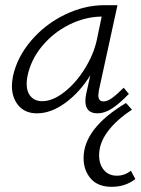

<svg xmlns="http://www.w3.org/2000/svg" viewBox="-20 -433 543 742"><path d="M329 -142Q288 -76 232.5 -35.5Q177 5 123 5Q77 5 51.5 -25Q26 -55 26 -102Q26 -114 30 -138Q46 -212 100 -275.5Q154 -339 230 -376Q306 -413 384 -413H434L362 -83Q360 -69 360 -65Q360 -41 380 -41Q395 -41 413.5 -54.5Q432 -68 458 -94L478 -70Q441 -32 412.5 -13.5Q384 5 357 5Q310 5 310 -43Q310 -55 313 -70ZM354 -278 373 -369Q308 -368 247 -337.5Q186 -307 142.5 -254.5Q99 -202 86 -138Q83 -123 83 -110Q83 -78 99 -60Q115 -42 143 -42Q184 -42 229 -77.5Q274 -113 308 -168Q342 -223 354 -278ZM503 259Q464 289 412 289Q358 289 330.5 257Q303 225 303 178Q303 63 467 -35L490 -9Q430 30 396.5 75Q363 120 363 167Q363 202 381.5 224Q400 246 432 246Q461 246 486 227Z"/></svg>

Font: Ysabeau Infant Semilight
Style: Italic
Weight: 300
Italic angle: -12°
Designer: Christian Thalmann (Catharsis Fonts)
Version: Version 0.003